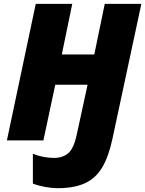

<svg xmlns="http://www.w3.org/2000/svg" viewBox="-20 -734 759 1004"><path d="M280.8 250Q252 250 216.6 243.7Q181.2 237.3 151.9 226.1V69.8Q176.8 80.6 206.3 86.2Q235.8 91.8 262.2 91.8Q308.1 91.8 337.2 66.9Q366.2 42 381.8 -32.2L438 -291H269L207 0H16.1L167 -713.9H357.9L303.2 -449.2H473.1L527.8 -713.9H719.2L567.9 -7.8Q547.9 85.9 513.7 142.6Q479.5 199.2 423.3 224.6Q367.2 250 280.8 250Z"/></svg>

Font: Open Sans ExtraBold
Style: Italic
Weight: 800
Italic angle: -12°
Designer: Monotype Design Team
Foundry: Monotype Imaging Inc.
Version: Version 3.000; ttfautohint (v1.8.4)